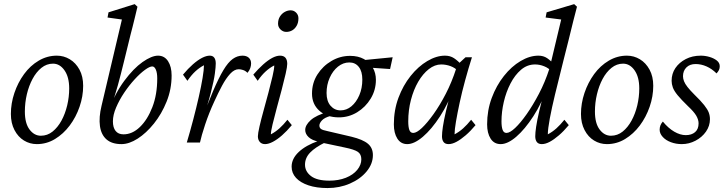

<svg xmlns="http://www.w3.org/2000/svg" viewBox="-20 -697 3543 939"><path d="M160.2 7.8Q126 7.8 97.2 -9.8Q68.4 -27.3 50.8 -61Q33.2 -94.7 33.2 -139.6Q33.2 -191.4 50.3 -242.2Q67.4 -293 97.7 -334.5Q127.9 -376 169.4 -400.4Q210.9 -424.8 257.8 -424.8Q292 -424.8 321.3 -407.2Q350.6 -389.6 368.7 -356.4Q386.7 -323.2 386.7 -277.3Q386.7 -225.6 369.1 -174.8Q351.6 -124 320.8 -83Q290 -42 249 -17.1Q208 7.8 160.2 7.8ZM179.7 -33.2Q211.9 -33.2 237.3 -53.7Q262.7 -74.2 280.8 -107.4Q298.8 -140.6 308.6 -181.6Q318.4 -222.7 318.4 -264.6Q318.4 -320.3 295.4 -353Q272.5 -385.7 239.3 -385.7Q208 -385.7 182.6 -365.2Q157.2 -344.7 139.2 -311Q121.1 -277.3 111.3 -235.8Q101.6 -194.3 101.6 -151.4Q101.6 -93.8 124.5 -63.5Q147.5 -33.2 179.7 -33.2Z M532.2 -103.5Q532.2 -73.2 545.4 -56.6Q558.6 -40 584 -40Q627 -40 664.1 -75.7Q701.2 -111.3 725.1 -172.9Q749 -234.4 749 -313.5Q749 -340.8 742.2 -356.4Q735.4 -372.1 724.6 -372.1Q711.9 -372.1 688.5 -355Q665 -337.9 638.2 -308.6Q611.3 -279.3 587.4 -243.7Q563.5 -208 547.9 -171.4Q532.2 -134.8 532.2 -103.5ZM476.6 -179.7 576.2 -601.6 505.9 -611.3 510.7 -636.7 638.7 -676.8 652.3 -664.1Q646.5 -638.7 640.1 -613.3Q633.8 -587.9 628.4 -565.9Q623 -543.9 618.2 -526.4L585.9 -394.5Q571.3 -334 556.2 -279.3Q541 -224.6 516.6 -153.3H509.8Q543 -241.2 587.9 -301.8Q632.8 -362.3 677.2 -393.6Q721.7 -424.8 752.9 -424.8Q784.2 -424.8 801.8 -397.9Q819.3 -371.1 819.3 -328.1Q819.3 -260.7 794.9 -200.2Q770.5 -139.6 732.9 -92.8Q695.3 -45.9 653.3 -19Q611.3 7.8 574.2 7.8Q527.3 7.8 501 -15.1Q474.6 -38.1 468.8 -80.6Q462.9 -123 476.6 -179.7Z M1147.5 -358.4Q1126 -358.4 1105.5 -335.9Q1085 -313.5 1065.9 -277.8Q1046.9 -242.2 1028.3 -201.2Q1002 -144.5 983.4 -88.4Q964.8 -32.2 958 0H893.6Q910.2 -55.7 925.3 -113.3Q940.4 -170.9 952.1 -222.7Q963.9 -274.4 970.7 -315.4Q977.5 -356.4 977.5 -377.9Q955.1 -366.2 935.5 -348.1Q916 -330.1 896.5 -301.8L875 -332Q899.4 -361.3 923.3 -382.3Q947.3 -403.3 968.3 -414.1Q989.3 -424.8 1005.9 -424.8Q1020.5 -424.8 1027.8 -415Q1035.2 -405.3 1035.2 -386.7Q1035.2 -370.1 1030.8 -336.9Q1026.4 -303.7 1011.2 -244.1Q996.1 -184.6 963.9 -88.9H959Q994.1 -186.5 1022 -251.5Q1049.8 -316.4 1072.8 -354.5Q1095.7 -392.6 1118.2 -408.7Q1140.6 -424.8 1166 -424.8Q1185.5 -424.8 1196.8 -414.6Q1208 -404.3 1208 -386.7Q1208 -376 1204.1 -364.3Q1200.2 -352.5 1190.4 -340.8Q1180.7 -350.6 1168.9 -354.5Q1157.2 -358.4 1147.5 -358.4Z M1276.4 7.8Q1259.8 7.8 1250.5 -2.9Q1241.2 -13.7 1241.2 -30.3Q1241.2 -43.9 1249 -78.1Q1256.8 -112.3 1269 -156.2Q1281.2 -200.2 1293 -244.6Q1304.7 -289.1 1313 -324.7Q1321.3 -360.4 1321.3 -377Q1299.8 -366.2 1279.8 -348.1Q1259.8 -330.1 1240.2 -301.8L1218.8 -332Q1243.2 -360.4 1266.6 -381.3Q1290 -402.3 1311 -413.6Q1332 -424.8 1349.6 -424.8Q1367.2 -424.8 1376 -414.6Q1384.8 -404.3 1384.8 -384.8Q1384.8 -371.1 1377 -336.4Q1369.1 -301.8 1357.4 -257.3Q1345.7 -212.9 1333.5 -168.5Q1321.3 -124 1313 -88.9Q1304.7 -53.7 1304.7 -40Q1327.1 -51.8 1346.7 -69.3Q1366.2 -86.9 1385.7 -111.3L1407.2 -85Q1382.8 -55.7 1359.4 -35.2Q1335.9 -14.6 1314.5 -3.4Q1293 7.8 1276.4 7.8ZM1379.9 -541Q1364.3 -541 1352.1 -552.7Q1339.8 -564.5 1339.8 -581.1Q1339.8 -601.6 1349.1 -616.2Q1358.4 -630.9 1372.6 -638.7Q1386.7 -646.5 1401.4 -646.5Q1417 -646.5 1428.2 -635.3Q1439.5 -624 1439.5 -607.4Q1439.5 -585.9 1430.7 -570.8Q1421.9 -555.7 1408.7 -548.3Q1395.5 -541 1379.9 -541Z M1582 222.7Q1528.3 222.7 1488.8 209.5Q1449.2 196.3 1427.7 172.9Q1406.2 149.4 1406.2 118.2Q1406.2 79.1 1440.9 46.4Q1475.6 13.7 1537.1 -7.8L1571.3 -1Q1521.5 23.4 1496.6 49.3Q1471.7 75.2 1471.7 108.4Q1471.7 141.6 1501 164.1Q1530.3 186.5 1590.8 186.5Q1635.7 186.5 1671.4 172.4Q1707 158.2 1727.1 133.8Q1747.1 109.4 1747.1 82Q1747.1 57.6 1730.5 45.9Q1713.9 34.2 1666 24.4L1550.8 0L1539.1 -3.9Q1505.9 -10.7 1489.3 -26.4Q1472.7 -42 1472.7 -61.5Q1472.7 -85 1499.5 -109.4Q1526.4 -133.8 1585.9 -150.4L1596.7 -129.9Q1567.4 -122.1 1554.7 -108.4Q1542 -94.7 1542 -83Q1542 -72.3 1549.8 -66.4Q1557.6 -60.5 1582 -55.7L1699.2 -28.3Q1754.9 -14.6 1779.3 5.9Q1803.7 26.4 1803.7 61.5Q1803.7 104.5 1772.9 141.6Q1742.2 178.7 1691.4 200.7Q1640.6 222.7 1582 222.7ZM1637.7 -123Q1578.1 -123 1542 -155.3Q1505.9 -187.5 1505.9 -239.3Q1505.9 -291 1532.2 -332.5Q1558.6 -374 1601.1 -398.9Q1643.6 -423.8 1692.4 -423.8Q1731.4 -423.8 1759.8 -408.2Q1788.1 -392.6 1803.2 -366.2Q1818.4 -339.8 1818.4 -306.6Q1818.4 -256.8 1793 -214.8Q1767.6 -172.9 1726.6 -147.9Q1685.5 -123 1637.7 -123ZM1645.5 -157.2Q1674.8 -157.2 1698.7 -177.2Q1722.7 -197.3 1737.3 -231.4Q1752 -265.6 1752 -307.6Q1752 -347.7 1734.9 -369.6Q1717.8 -391.6 1688.5 -391.6Q1658.2 -391.6 1632.8 -371.1Q1607.4 -350.6 1592.3 -316.4Q1577.1 -282.2 1577.1 -242.2Q1577.1 -202.1 1596.7 -179.7Q1616.2 -157.2 1645.5 -157.2ZM1887.7 -359.4 1788.1 -366.2 1750 -402.3 1900.4 -417Z M1971.7 7.8Q1940.4 7.8 1923.3 -19Q1906.2 -45.9 1906.2 -88.9Q1906.2 -158.2 1928.7 -218.8Q1951.2 -279.3 1988.3 -325.7Q2025.4 -372.1 2069.8 -398.4Q2114.3 -424.8 2156.2 -424.8Q2181.6 -424.8 2200.2 -412.6Q2218.8 -400.4 2238.3 -378.9L2222.7 -347.7Q2206.1 -365.2 2183.6 -373.5Q2161.1 -381.8 2137.7 -381.8Q2106.4 -381.8 2077.1 -358.9Q2047.9 -335.9 2025.4 -297.4Q2002.9 -258.8 1989.7 -208.5Q1976.6 -158.2 1976.6 -103.5Q1976.6 -76.2 1981.9 -61.5Q1987.3 -46.9 2001 -46.9Q2017.6 -46.9 2043.5 -71.3Q2069.3 -95.7 2100.1 -138.7Q2130.9 -181.6 2160.2 -238.3Q2189.5 -294.9 2210.9 -361.3L2219.7 -382.8L2256.8 -417H2288.1Q2270.5 -361.3 2254.9 -304.2Q2239.3 -247.1 2228 -194.8Q2216.8 -142.6 2210 -102.5Q2203.1 -62.5 2203.1 -40Q2225.6 -51.8 2245.1 -69.3Q2264.6 -86.9 2284.2 -111.3L2305.7 -85Q2281.2 -55.7 2257.3 -35.2Q2233.4 -14.6 2212.4 -3.4Q2191.4 7.8 2173.8 7.8Q2157.2 7.8 2149.4 -2.4Q2141.6 -12.7 2141.6 -30.3Q2141.6 -47.9 2146 -77.6Q2150.4 -107.4 2161.6 -155.8Q2172.9 -204.1 2193.4 -277.3H2204.1Q2173.8 -192.4 2132.3 -128.4Q2090.8 -64.5 2048.3 -28.3Q2005.9 7.8 1971.7 7.8Z M2428.7 7.8Q2396.5 7.8 2379.4 -19Q2362.3 -45.9 2362.3 -88.9Q2362.3 -157.2 2384.8 -217.8Q2407.2 -278.3 2444.3 -325.2Q2481.4 -372.1 2525.9 -398.4Q2570.3 -424.8 2613.3 -424.8Q2637.7 -424.8 2655.8 -412.6Q2673.8 -400.4 2692.4 -378.9L2678.7 -346.7Q2663.1 -364.3 2641.1 -373Q2619.1 -381.8 2596.7 -381.8Q2558.6 -381.8 2528.3 -356Q2498 -330.1 2476.6 -288.6Q2455.1 -247.1 2443.8 -198.2Q2432.6 -149.4 2432.6 -103.5Q2432.6 -77.1 2438 -62Q2443.4 -46.9 2457 -46.9Q2473.6 -46.9 2499.5 -71.3Q2525.4 -95.7 2555.7 -138.7Q2585.9 -181.6 2615.7 -238.3Q2645.5 -294.9 2667 -361.3L2671.9 -380.9L2724.6 -601.6L2648.4 -611.3L2653.3 -636.7L2788.1 -676.8L2801.8 -664.1Q2794.9 -638.7 2783.7 -594.2Q2772.5 -549.8 2760.3 -499Q2748 -448.2 2735.4 -400.4L2694.3 -234.4Q2678.7 -169.9 2668.9 -117.7Q2659.2 -65.4 2659.2 -40Q2681.6 -51.8 2701.2 -69.3Q2720.7 -86.9 2740.2 -111.3L2761.7 -85Q2737.3 -55.7 2713.4 -35.2Q2689.5 -14.6 2668.5 -3.4Q2647.5 7.8 2629.9 7.8Q2613.3 7.8 2605.5 -2.4Q2597.7 -12.7 2597.7 -30.3Q2597.7 -47.9 2602.1 -77.6Q2606.4 -107.4 2617.7 -155.8Q2628.9 -204.1 2649.4 -277.3H2660.2Q2629.9 -192.4 2588.4 -128.4Q2546.9 -64.5 2504.9 -28.3Q2462.9 7.8 2428.7 7.8Z M2948.2 7.8Q2914.1 7.8 2885.3 -9.8Q2856.4 -27.3 2838.9 -61Q2821.3 -94.7 2821.3 -139.6Q2821.3 -191.4 2838.4 -242.2Q2855.5 -293 2885.7 -334.5Q2916 -376 2957.5 -400.4Q2999 -424.8 3045.9 -424.8Q3080.1 -424.8 3109.4 -407.2Q3138.7 -389.6 3156.7 -356.4Q3174.8 -323.2 3174.8 -277.3Q3174.8 -225.6 3157.2 -174.8Q3139.6 -124 3108.9 -83Q3078.1 -42 3037.1 -17.1Q2996.1 7.8 2948.2 7.8ZM2967.8 -33.2Q3000 -33.2 3025.4 -53.7Q3050.8 -74.2 3068.8 -107.4Q3086.9 -140.6 3096.7 -181.6Q3106.4 -222.7 3106.4 -264.6Q3106.4 -320.3 3083.5 -353Q3060.5 -385.7 3027.3 -385.7Q2996.1 -385.7 2970.7 -365.2Q2945.3 -344.7 2927.2 -311Q2909.2 -277.3 2899.4 -235.8Q2889.6 -194.3 2889.6 -151.4Q2889.6 -93.8 2912.6 -63.5Q2935.5 -33.2 2967.8 -33.2Z M3314.5 7.8Q3286.1 7.8 3261.2 -1.5Q3236.3 -10.7 3221.2 -27.3Q3206.1 -43.9 3206.1 -62.5Q3206.1 -74.2 3210 -84Q3213.9 -93.8 3221.7 -102.5Q3248 -70.3 3277.3 -53.2Q3306.6 -36.1 3334 -36.1Q3362.3 -36.1 3379.4 -50.8Q3396.5 -65.4 3396.5 -93.8Q3396.5 -111.3 3385.3 -130.9Q3374 -150.4 3344.7 -177.7Q3311.5 -210 3293.9 -231.4Q3276.4 -252.9 3270.5 -269.5Q3264.6 -286.1 3264.6 -301.8Q3264.6 -336.9 3283.2 -364.3Q3301.8 -391.6 3334 -408.2Q3366.2 -424.8 3407.2 -424.8Q3428.7 -424.8 3450.2 -418.5Q3471.7 -412.1 3485.8 -400.9Q3500 -389.6 3500 -373Q3500 -362.3 3496.1 -354.5Q3492.2 -346.7 3484.4 -337.9Q3461.9 -360.4 3435.5 -372.1Q3409.2 -383.8 3381.8 -383.8Q3353.5 -383.8 3336.9 -367.2Q3320.3 -350.6 3320.3 -324.2Q3320.3 -312.5 3325.2 -299.8Q3330.1 -287.1 3342.3 -271.5Q3354.5 -255.9 3375 -235.4Q3407.2 -204.1 3423.8 -183.1Q3440.4 -162.1 3446.3 -146.5Q3452.1 -130.9 3452.1 -114.3Q3452.1 -81.1 3432.6 -53.2Q3413.1 -25.4 3381.3 -8.8Q3349.6 7.8 3314.5 7.8Z"/></svg>

Font: Crimson Pro Light
Style: Italic
Weight: 300
Italic angle: -12°
Designer: Jacques Le Bailly
Foundry: Baron von Fonthausen
Version: Version 1.003